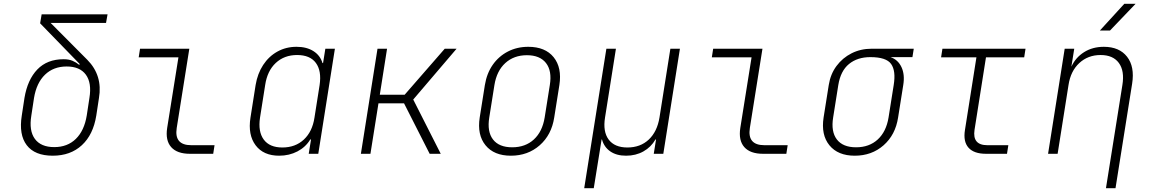

<svg xmlns="http://www.w3.org/2000/svg" viewBox="-20 -805 6040 1005"><path d="M256 10Q162 10 120 -45Q78 -100 94 -200L108 -292Q124 -388 175.5 -441.5Q227 -495 313 -495Q340 -495 359 -487Q378 -479 394 -466L398 -469L190 -683L198 -730H543L535 -685H245L437 -492Q518 -410 498 -292L484 -200Q468 -100 408.5 -45Q349 10 256 10ZM264 -35Q333 -35 377 -78Q421 -121 434 -200L448 -292Q461 -371 429.5 -414Q398 -457 329 -457Q260 -457 215.5 -414Q171 -371 158 -292L144 -200Q131 -121 162.5 -78Q194 -35 264 -35Z M974 0Q907 0 876 -35Q845 -70 855 -135L914 -505H706L713 -550H971L905 -135Q891 -45 981 -45H1103L1096 0Z M1441 10Q1359 10 1318 -44.5Q1277 -99 1291 -189L1318 -360Q1328 -420 1357.5 -465Q1387 -510 1432 -535Q1477 -560 1532 -560Q1585 -560 1620.5 -537.5Q1656 -515 1668 -475H1671L1683 -550H1733L1646 0H1596L1608 -75H1604Q1580 -35 1537 -12.5Q1494 10 1441 10ZM1458 -33Q1526 -33 1570.5 -74.5Q1615 -116 1626 -189L1653 -360Q1664 -434 1633.5 -475.5Q1603 -517 1535 -517Q1468 -517 1423.5 -475.5Q1379 -434 1368 -360L1341 -189Q1330 -116 1360.5 -74.5Q1391 -33 1458 -33Z M1869 0 1956 -550H2006L1968 -309H2098L2308 -550H2370L2143 -284L2287 0H2229L2095 -264H1961L1919 0Z M2654 10Q2566 10 2521.5 -44.5Q2477 -99 2491 -190L2518 -360Q2528 -421 2559 -465.5Q2590 -510 2638 -535Q2686 -560 2745 -560Q2834 -560 2878 -505.5Q2922 -451 2908 -360L2881 -190Q2867 -99 2805 -44.5Q2743 10 2654 10ZM2661 -34Q2730 -34 2774.5 -75Q2819 -116 2831 -190L2858 -360Q2870 -434 2838 -475Q2806 -516 2738 -516Q2670 -516 2625 -475Q2580 -434 2568 -360L2541 -190Q2529 -116 2560.5 -75Q2592 -34 2661 -34Z M3038 180 3154 -550H3204L3147 -190Q3135 -116 3166 -74.5Q3197 -33 3264 -33Q3332 -33 3376 -74.5Q3420 -116 3432 -190L3489 -550H3539L3452 0H3402L3414 -75H3411Q3388 -35 3348 -12.5Q3308 10 3257 10Q3207 10 3174.5 -12.5Q3142 -35 3131 -75H3129L3117 0L3088 180Z M3974 0Q3907 0 3876 -35Q3845 -70 3855 -135L3914 -505H3706L3713 -550H3971L3905 -135Q3891 -45 3981 -45H4103L4096 0Z M4454 10Q4366 10 4321.5 -44.5Q4277 -99 4291 -190L4318 -360Q4327 -417 4358.5 -459.5Q4390 -502 4437.5 -526Q4485 -550 4543 -550H4763L4756 -506H4641Q4680 -493 4698.5 -454Q4717 -415 4708 -360L4681 -190Q4667 -99 4605 -44.5Q4543 10 4454 10ZM4461 -34Q4530 -34 4574.5 -75Q4619 -116 4631 -190L4658 -360Q4670 -434 4644.5 -470Q4619 -506 4536 -506Q4468 -506 4424 -470Q4380 -434 4368 -360L4341 -190Q4329 -116 4360.5 -75Q4392 -34 4461 -34Z M5141 0Q5078 0 5049.5 -32Q5021 -64 5031 -125L5091 -505H4906L4913 -550H5348L5341 -505H5141L5081 -125Q5069 -45 5148 -45H5258L5251 0Z M5466 0 5553 -550H5603L5588 -456Q5610 -504 5654.5 -532Q5699 -560 5758 -560Q5839 -560 5879.5 -508Q5920 -456 5906 -367L5819 180H5769L5855 -360Q5867 -434 5836.5 -475.5Q5806 -517 5741 -517Q5675 -517 5629.5 -475Q5584 -433 5573 -360L5516 0ZM5737 -645 5865 -785H5924L5790 -645Z"/></svg>

Font: NKDuy Mono Thin
Style: Italic
Weight: 100
Italic angle: -9°
Monospace: yes
Designer: NKDuy
Foundry: NKDuy
Version: Version 2.251; ttfautohint (v1.8.4.7-5d5b)